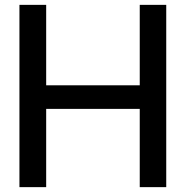

<svg xmlns="http://www.w3.org/2000/svg" viewBox="-20 -770 774 790"><path d="M664 -750H555V-419H170V-750H60V0H170V-322H555V0H664Z"/></svg>

Font: Oakes Medium
Style: Regular
Weight: 500
Designer: Samuel Oakes
Foundry: Samuel Oakes
Version: Version 1.003;PS 001.003;hotconv 1.0.88;makeotf.lib2.5.64775